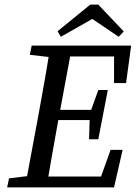

<svg xmlns="http://www.w3.org/2000/svg" viewBox="-20 -810 587 830"><path d="M11 0 19 -39 134 -53H141L132 0ZM88 0 149 -328Q162 -399 174.5 -470.5Q187 -542 198 -613H292L231 -285Q218 -214 205.5 -142.5Q193 -71 181 0ZM109 -573 117 -613H246L236 -560H223ZM132 0 141 -47H456L400 0L458 -162H510L473 0ZM188 -291 197 -335H402L393 -291ZM237 -566 246 -613H547L525 -451H473V-613L508 -566ZM365 -208 368 -308 371 -326 405 -421H446L405 -208ZM405 -790 515 -674 493 -651 344 -752H421L243 -651L229 -675L370 -790Z"/></svg>

Font: Lisu Bosa Medium
Style: Italic
Weight: 500
Italic angle: -19°
Designer: David Morse, Annie Olsen, Victor Gaultney, Frank Grießhammer (Latin)
Foundry: SIL International
Version: Version 2.000